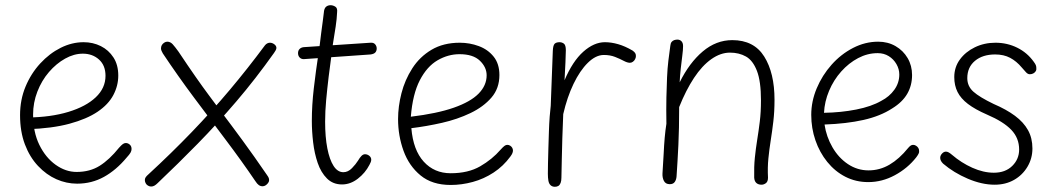

<svg xmlns="http://www.w3.org/2000/svg" viewBox="-20 -701 4044 737"><path d="M276 4Q235 4 196.5 -13Q158 -30 126 -64Q94 -98 75.5 -147Q57 -196 57 -259Q57 -318 78 -368.5Q99 -419 134.5 -457.5Q170 -496 213 -517.5Q256 -539 301 -539Q337 -539 367 -524Q397 -509 415.5 -480.5Q434 -452 434 -411Q434 -372 415 -336Q396 -300 354.5 -272Q313 -244 246.5 -226Q180 -208 86 -205V-250Q175 -251 242.5 -271.5Q310 -292 347.5 -327.5Q385 -363 385 -410Q385 -450 360 -472.5Q335 -495 298 -495Q264 -495 230 -476Q196 -457 168 -424.5Q140 -392 123.5 -349.5Q107 -307 107 -261Q107 -194 131 -145Q155 -96 193.5 -68.5Q232 -41 274 -41Q325 -41 362.5 -64.5Q400 -88 437 -134Q446 -144 451.5 -148Q457 -152 463 -152Q471 -152 478 -146Q485 -140 485 -129Q485 -122 481 -115Q477 -108 466 -96Q426 -48 379 -22Q332 4 276 4Z M997 -527Q1001 -532 1006 -534.5Q1011 -537 1016 -537Q1025 -537 1033 -531Q1041 -525 1041 -517Q1041 -513 1038 -507.5Q1035 -502 1032 -498Q961 -398 887.5 -312Q814 -226 739 -149.5Q664 -73 585 2Q579 8 573 11.5Q567 15 560 15Q554 15 548 11.5Q542 8 539 2Q536 -4 536 -10Q536 -16 539.5 -21Q543 -26 550 -32Q639 -114 716 -194Q793 -274 862 -356Q931 -438 997 -527ZM605 -496Q602 -501 600 -506Q598 -511 598 -515Q598 -522 601 -527.5Q604 -533 610 -537Q616 -541 622 -541Q634 -541 643 -531Q652 -521 665 -503Q703 -446 731 -406Q759 -366 781 -336.5Q803 -307 823 -280Q867 -222 911 -162Q955 -102 1005 -29Q1010 -22 1011.5 -18Q1013 -14 1013 -9Q1013 -4 1009 1.5Q1005 7 999.5 10.5Q994 14 988 14Q980 14 973.5 9.5Q967 5 960 -6Q907 -84 847 -163.5Q787 -243 725 -326Q663 -409 605 -496Z M1146 -474Q1136 -474 1130 -480.5Q1124 -487 1124 -497Q1124 -507 1130 -513Q1136 -519 1146 -520L1402 -537Q1414 -538 1420 -531Q1426 -524 1426 -515Q1426 -506 1421 -500Q1416 -494 1403 -492ZM1223 -652Q1224 -668 1231 -674.5Q1238 -681 1249 -681Q1258 -681 1267 -675.5Q1276 -670 1274 -654Q1273 -629 1268.5 -599Q1264 -569 1259.5 -542.5Q1255 -516 1254 -502Q1247 -452 1241.5 -406Q1236 -360 1232 -317Q1228 -274 1228 -234Q1228 -175 1236.5 -131.5Q1245 -88 1260.5 -64Q1276 -40 1298 -40Q1316 -40 1331 -55.5Q1346 -71 1354 -84Q1361 -96 1367.5 -102.5Q1374 -109 1381 -109Q1390 -109 1397.5 -103Q1405 -97 1405 -88Q1405 -83 1403 -78.5Q1401 -74 1398 -68Q1382 -37 1353.5 -15Q1325 7 1293 7Q1258 7 1235 -16Q1212 -39 1199.5 -75.5Q1187 -112 1182 -154.5Q1177 -197 1177 -237Q1177 -297 1184.5 -361.5Q1192 -426 1203 -499Q1205 -509 1207.5 -530Q1210 -551 1213 -575Q1216 -599 1219 -620Q1222 -641 1223 -652Z M1508 -244Q1508 -292 1521 -343Q1534 -394 1562.5 -438.5Q1591 -483 1636.5 -510Q1682 -537 1745 -537Q1783 -537 1818 -524Q1853 -511 1875 -483.5Q1897 -456 1897 -413Q1897 -362 1866.5 -326.5Q1836 -291 1786 -267Q1736 -243 1676.5 -229.5Q1617 -216 1559 -209Q1566 -125 1606.5 -80.5Q1647 -36 1710 -36Q1777 -36 1823 -62.5Q1869 -89 1902 -127Q1911 -137 1916.5 -141Q1922 -145 1927 -145Q1933 -145 1938 -142Q1943 -139 1946 -134Q1949 -129 1949 -123Q1949 -119 1947 -113.5Q1945 -108 1939 -100Q1912 -63 1874.5 -38.5Q1837 -14 1794.5 -2.5Q1752 9 1710 9Q1639 9 1594.5 -27.5Q1550 -64 1529 -122Q1508 -180 1508 -244ZM1557 -253Q1657 -265 1721.5 -287.5Q1786 -310 1817 -341.5Q1848 -373 1848 -412Q1848 -443 1822 -468Q1796 -493 1744 -493Q1700 -493 1659.5 -469.5Q1619 -446 1591.5 -393Q1564 -340 1557 -253Z M2102 -506Q2103 -527 2109 -533Q2115 -539 2128 -539Q2137 -539 2144.5 -533.5Q2152 -528 2152 -508Q2152 -492 2150.5 -461.5Q2149 -431 2147 -393Q2178 -466 2219 -502.5Q2260 -539 2302 -539Q2326 -539 2352.5 -531.5Q2379 -524 2408 -507Q2415 -502 2418 -497.5Q2421 -493 2421 -486Q2421 -480 2418 -474Q2415 -468 2409.5 -464Q2404 -460 2398 -460Q2388 -460 2374 -467.5Q2360 -475 2341 -482.5Q2322 -490 2298 -490Q2267 -490 2236.5 -460Q2206 -430 2181.5 -379Q2157 -328 2142 -263Q2140 -213 2138.5 -170Q2137 -127 2136.5 -90Q2136 -53 2135 -19Q2135 -7 2132 1Q2129 9 2123.5 12.5Q2118 16 2110 16Q2100 16 2093.5 10Q2087 4 2085 -7.5Q2083 -19 2083 -34Q2083 -48 2083.5 -74.5Q2084 -101 2085 -132.5Q2086 -164 2087 -195.5Q2088 -227 2090 -253.5Q2092 -280 2094 -295Z M2553 -525Q2554 -535 2558 -540Q2562 -545 2568 -547Q2574 -549 2580 -549Q2590 -549 2596 -542.5Q2602 -536 2602 -524Q2602 -510 2599 -487Q2596 -464 2593 -437Q2590 -410 2589 -385Q2626 -460 2677.5 -503.5Q2729 -547 2791 -547Q2874 -547 2913.5 -484Q2953 -421 2953 -318Q2953 -273 2948.5 -235Q2944 -197 2938.5 -162.5Q2933 -128 2929.5 -93Q2926 -58 2928 -19Q2928 -4 2920 2Q2912 8 2903 8Q2891 8 2883.5 1.5Q2876 -5 2875 -19Q2874 -61 2877.5 -95.5Q2881 -130 2886.5 -164Q2892 -198 2896.5 -234.5Q2901 -271 2901 -316Q2901 -389 2885.5 -429Q2870 -469 2843.5 -484Q2817 -499 2782 -499Q2746 -499 2710.5 -474Q2675 -449 2644 -402Q2613 -355 2587 -290Q2587 -206 2584 -144.5Q2581 -83 2577 -24Q2576 -11 2570 -2.5Q2564 6 2551 6Q2535 6 2528.5 -6.5Q2522 -19 2523 -36Q2526 -78 2527.5 -111Q2529 -144 2531.5 -172.5Q2534 -201 2538 -226Q2537 -284 2538 -327Q2539 -370 2540.5 -404Q2542 -438 2545.5 -467.5Q2549 -497 2553 -525Z M3313 -2Q3265 -2 3225 -22.5Q3185 -43 3155.5 -79.5Q3126 -116 3110 -162.5Q3094 -209 3094 -260Q3094 -312 3115 -362Q3136 -412 3172 -452.5Q3208 -493 3254.5 -517Q3301 -541 3351 -541Q3388 -541 3417.5 -524Q3447 -507 3464 -478Q3481 -449 3481 -413Q3481 -373 3462.5 -341Q3444 -309 3405 -285Q3359 -255 3294 -240.5Q3229 -226 3145 -223Q3152 -176 3175.5 -135.5Q3199 -95 3235 -71Q3271 -47 3314 -47Q3357 -47 3394.5 -69Q3432 -91 3466 -133Q3471 -139 3475.5 -142Q3480 -145 3485 -145Q3491 -145 3496.5 -141.5Q3502 -138 3505 -133Q3508 -128 3508 -122Q3509 -117 3506 -111Q3503 -105 3497 -97Q3464 -55 3415 -28.5Q3366 -2 3313 -2ZM3143 -268Q3208 -269 3266.5 -280.5Q3325 -292 3363 -314Q3394 -330 3413 -356.5Q3432 -383 3432 -415Q3432 -436 3421 -455Q3410 -474 3391.5 -485.5Q3373 -497 3349 -497Q3310 -497 3274 -478Q3238 -459 3209 -426.5Q3180 -394 3162.5 -352.5Q3145 -311 3143 -268Z M3948 -464Q3954 -456 3956 -451Q3958 -446 3958 -440Q3959 -433 3955.5 -427.5Q3952 -422 3946 -419Q3940 -416 3933 -416Q3925 -416 3918 -424Q3911 -432 3902 -442Q3882 -466 3857.5 -479Q3833 -492 3800 -492Q3752 -492 3722.5 -467.5Q3693 -443 3693 -401Q3693 -370 3716.5 -349Q3740 -328 3794 -302Q3843 -281 3876 -256.5Q3909 -232 3926 -201.5Q3943 -171 3943 -131Q3943 -93 3924 -61Q3905 -29 3872.5 -10.5Q3840 8 3798 8Q3749 8 3695 -15Q3641 -38 3600 -73Q3594 -79 3591.5 -84.5Q3589 -90 3589 -95Q3589 -104 3596 -111.5Q3603 -119 3611 -119Q3616 -119 3621.5 -116Q3627 -113 3634 -107Q3670 -76 3712.5 -57Q3755 -38 3795 -38Q3839 -38 3865.5 -64Q3892 -90 3892 -127Q3892 -171 3862 -202.5Q3832 -234 3769 -261Q3723 -281 3695.5 -302Q3668 -323 3655.5 -348Q3643 -373 3643 -405Q3643 -443 3664.5 -472.5Q3686 -502 3722 -519.5Q3758 -537 3801 -537Q3846 -537 3884.5 -518Q3923 -499 3948 -464Z"/></svg>

Font: Playpen Sans ExtraLight
Style: Regular
Weight: 250
Designer: Laura Meseguer, Veronika Burian, José Scaglione
Foundry: TypeTogether
Version: Version 1.001